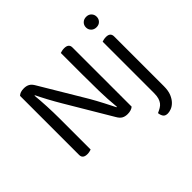

<svg xmlns="http://www.w3.org/2000/svg" viewBox="-198 -881 1298 1298"><g transform="rotate(-45 451.5 -231.5)"><path d="M133 5Q89 5 89 -31V-596Q107 -614 143 -614Q167 -614 184 -604.5Q201 -595 215 -570L406 -250Q418 -229 431 -205.5Q444 -182 456 -158.5Q468 -135 478.5 -114.5Q489 -94 496 -80L500 -81Q492 -162 490.5 -244Q489 -326 489 -404V-606Q495 -608 505 -610.5Q515 -613 527 -613Q571 -613 571 -577V-11Q562 -3 548 1.5Q534 6 517 6Q493 6 476 -3.5Q459 -13 445 -38L255 -358Q243 -378 229.5 -402Q216 -426 203.5 -449Q191 -472 180.5 -493Q170 -514 163 -528L159 -527Q164 -479 167 -417.5Q170 -356 170 -301V-2Q165 0 154.5 2.5Q144 5 133 5ZM666 146Q684 138 698.5 129.5Q713 121 722.5 108.5Q732 96 737.5 77.5Q743 59 743 30V-460Q748 -462 758.5 -464.5Q769 -467 781 -467Q823 -467 823 -430V45Q823 89 811 117.5Q799 146 781.5 163.5Q764 181 745 188Q726 195 712 195Q687 195 677.5 180.5Q668 166 666 146ZM731 -608Q731 -629 745.5 -643.5Q760 -658 783 -658Q806 -658 820 -643.5Q834 -629 834 -608Q834 -587 820 -572.5Q806 -558 783 -558Q760 -558 745.5 -572.5Q731 -587 731 -608Z"/></g></svg>

Font: Baloo Bhai 2
Style: Regular
Weight: 400
Designer: Supriya Tembe, Noopur Datye and Ek Type
Foundry: Ek Type
Version: Version 1.640;PS 1.000;hotconv 16.6.51;makeotf.lib2.5.65220;